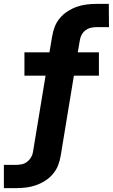

<svg xmlns="http://www.w3.org/2000/svg" viewBox="-54 -755 582 990"><path d="M-34 215V95H30Q44 95 58.5 92Q73 89 85.5 79.5Q98 70 106 56.5Q114 43 116 29L181 -365H72V-485H201L215 -568Q219 -593 228.5 -617.5Q238 -642 255.5 -662.5Q273 -683 296 -697.5Q319 -712 343.5 -720.5Q368 -729 393.5 -732Q419 -735 444 -735H507L508 -615H444Q430 -615 415.5 -612Q401 -609 388 -599.5Q375 -590 367.5 -576.5Q360 -563 358 -549L347 -485H456V-365H327L259 48Q255 73 245.5 97.5Q236 122 218.5 142.5Q201 163 178 177.5Q155 192 130 200.5Q105 209 79.5 212Q54 215 29 215Z"/></svg>

Font: Iosevka Aile Heavy Oblique
Style: Regular
Weight: 900
Italic angle: -9°
Designer: Belleve Invis
Foundry: Belleve Invis
Version: Version 31.1.0; ttfautohint (v1.8.4)